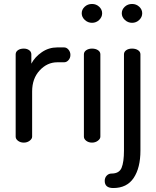

<svg xmlns="http://www.w3.org/2000/svg" viewBox="-20 -719 788 968"><path d="M303 -405H269Q218 -405 180 -364Q142 -323 142 -258V-30Q142 -19 129.5 -9.5Q117 0 100 0Q83 0 71 -9Q59 -18 59 -30V-445Q59 -458 70.5 -466Q82 -474 100 -474Q116 -474 127 -466Q138 -458 138 -445V-398Q156 -432 191 -456Q226 -480 269 -480H303Q316 -480 325.5 -468.5Q335 -457 335 -442Q335 -427 325.5 -416Q316 -405 303 -405Z M444 -474Q462 -474 474 -466Q486 -458 486 -445V-30Q486 -19 473.5 -9.5Q461 0 444 0Q427 0 415 -9Q403 -18 403 -30V-445Q403 -458 415 -466Q427 -474 444 -474ZM444 -699Q465 -699 480 -685Q495 -671 495 -652Q495 -633 480 -618.5Q465 -604 444 -604Q423 -604 407.5 -618.5Q392 -633 392 -652Q392 -671 407 -685Q422 -699 444 -699Z M646 -699Q667 -699 682 -685Q697 -671 697 -652Q697 -633 682 -618.5Q667 -604 646 -604Q625 -604 609.5 -618.5Q594 -633 594 -652Q594 -671 609 -685Q624 -699 646 -699ZM688 -445V40Q688 127 654 178Q620 229 551 229Q508 229 508 193Q508 177 518 166.5Q528 156 542 156Q581 156 593 127Q605 98 605 40V-445Q605 -458 616.5 -466Q628 -474 646 -474Q664 -474 676 -466Q688 -458 688 -445Z"/></svg>

Font: Dosis
Style: Medium
Weight: 500
Designer: Edgar Tolentino, Pablo Impallari, Igino Marini
Foundry: Edgar Tolentino, Pablo Impallari, Igino Marini
Version: Version 1.007